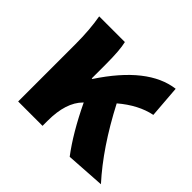

<svg xmlns="http://www.w3.org/2000/svg" viewBox="-145 -750 930 930"><g transform="rotate(45 319.5 -285.0)"><path d="M438 13Q368 -79 300 -221L298 -219Q239 -160 239 -35V0H72V-392Q72 -491 58 -569H234Q245 -524 245 -427V-331H249Q401 -562 568 -583L581 -417Q497 -400 416 -331Q520 -131 639 0Z"/></g></svg>

Font: Source Han Sans CN Heavy
Style: Bold
Weight: 900
Designer: Ryoko NISHIZUKA (kana & ideographs); Paul D. Hunt (Latin, Greek & Cyrillic); Wenlong ZHANG (bopomofo); Sandoll Communica
Foundry: Adobe Systems Incorporated
Version: Version 1.000;PS 1;hotconv 1.0.78;makeotf.lib2.5.61930